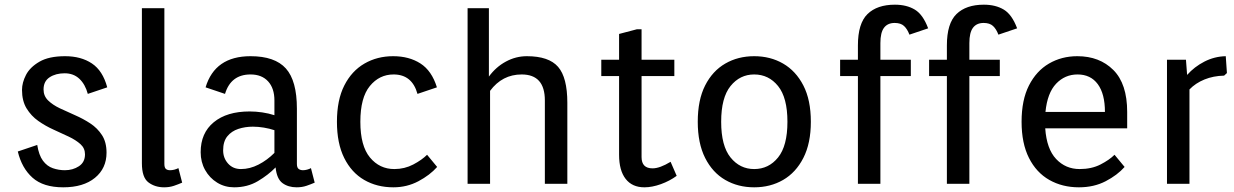

<svg xmlns="http://www.w3.org/2000/svg" viewBox="-20 -785 5269 820"><path d="M250 15Q165 15 119 -26Q73 -67 56 -138L139 -166Q146 -122 163.5 -98.5Q181 -75 206 -66.5Q231 -58 257 -58Q291 -58 317 -75Q343 -92 343 -126Q343 -152 323.5 -169.5Q304 -187 273.5 -201.5Q243 -216 208.5 -231.5Q174 -247 143.5 -268.5Q113 -290 93.5 -322Q74 -354 74 -401Q74 -432 91 -465Q108 -498 148.5 -521.5Q189 -545 258 -545Q326 -545 372.5 -514Q419 -483 438 -412L355 -384Q344 -425 319 -448.5Q294 -472 256 -472Q218 -472 192 -455Q166 -438 166 -403Q166 -375 185.5 -356Q205 -337 235.5 -322.5Q266 -308 300.5 -293Q335 -278 365.5 -258Q396 -238 415.5 -208Q435 -178 435 -133Q435 -66 385.5 -25.5Q336 15 250 15Z M681 15Q642 15 614 -6Q586 -27 586 -88V-750H682V-85Q682 -69 688.5 -63.5Q695 -58 706 -58Q724 -58 742 -67L758 -5Q742 2 723 8.5Q704 15 681 15Z M980 15Q940 15 907.5 -5Q875 -25 856 -59Q837 -93 837 -135Q837 -217 893 -263Q949 -309 1046 -309Q1073 -309 1100 -305Q1127 -301 1152 -293V-356Q1152 -408 1125 -437.5Q1098 -467 1050 -467Q966 -467 941 -384L858 -412Q898 -545 1050 -545Q1154 -545 1201 -492.5Q1248 -440 1248 -321V-85Q1248 -69 1255.5 -63.5Q1263 -58 1274 -58Q1282 -58 1291.5 -60.5Q1301 -63 1308 -67L1324 -5Q1308 2 1289 8.5Q1270 15 1247 15Q1211 15 1186.5 -3Q1162 -21 1157 -70Q1126 -38 1081.5 -11.5Q1037 15 980 15ZM1009 -63Q1047 -63 1084 -82Q1121 -101 1152 -132V-229Q1131 -236 1107 -240Q1083 -244 1060 -244Q1027 -244 998 -234.5Q969 -225 951 -203Q933 -181 933 -143Q933 -110 954 -86.5Q975 -63 1009 -63Z M1660 15Q1590 15 1535.5 -16.5Q1481 -48 1450 -110.5Q1419 -173 1419 -265Q1419 -358 1450.5 -420Q1482 -482 1536.5 -513.5Q1591 -545 1659 -545Q1727 -545 1775.5 -514Q1824 -483 1846 -412L1763 -384Q1740 -467 1661 -467Q1600 -467 1559.5 -417.5Q1519 -368 1519 -265Q1519 -162 1560 -112.5Q1601 -63 1664 -63Q1708 -63 1745 -82.5Q1782 -102 1804 -124L1847 -72Q1816 -37 1767 -11Q1718 15 1660 15Z M1977 0V-750H2068V-458Q2098 -499 2140.5 -522Q2183 -545 2230 -545Q2324 -545 2363.5 -499.5Q2403 -454 2403 -346V0H2307V-356Q2307 -467 2208 -467Q2125 -467 2073 -397V0Z M2732 15Q2680 15 2652 -21Q2624 -57 2624 -124V-460H2548V-530H2624V-640L2700 -660H2720V-530H2860V-460H2720V-114Q2720 -66 2767 -66Q2798 -66 2844 -94L2870 -34Q2840 -12 2802.5 1.5Q2765 15 2732 15Z M3201 15Q3132 15 3077.5 -16.5Q3023 -48 2991.5 -110.5Q2960 -173 2960 -265Q2960 -358 2991.5 -420Q3023 -482 3077.5 -513.5Q3132 -545 3201 -545Q3270 -545 3324.5 -513.5Q3379 -482 3411 -420Q3443 -358 3443 -265Q3443 -173 3411 -110.5Q3379 -48 3324.5 -16.5Q3270 15 3201 15ZM3201 -63Q3263 -63 3303 -112.5Q3343 -162 3343 -265Q3343 -368 3303 -417.5Q3263 -467 3201 -467Q3140 -467 3100 -417.5Q3060 -368 3060 -265Q3060 -162 3100 -112.5Q3140 -63 3201 -63Z M3644 0V-460H3568V-530H3644V-591Q3644 -685 3685 -725Q3726 -765 3802 -765Q3852 -765 3887 -744Q3922 -723 3944 -664L3864 -637Q3855 -661 3841 -674Q3827 -687 3801 -687Q3771 -687 3755.5 -666.5Q3740 -646 3740 -601V-530H3870V-460H3740V0Z M4024 0V-460H3948V-530H4024V-591Q4024 -685 4065 -725Q4106 -765 4182 -765Q4232 -765 4267 -744Q4302 -723 4324 -664L4244 -637Q4235 -661 4221 -674Q4207 -687 4181 -687Q4151 -687 4135.5 -666.5Q4120 -646 4120 -601V-530H4250V-460H4120V0Z M4588 15Q4517 15 4461.5 -16.5Q4406 -48 4374.5 -110.5Q4343 -173 4343 -265Q4343 -358 4374.5 -420Q4406 -482 4460 -513.5Q4514 -545 4581 -545Q4676 -545 4735 -486Q4794 -427 4794 -307V-237H4444Q4450 -149 4490.5 -106Q4531 -63 4591 -63Q4642 -63 4680 -82.5Q4718 -102 4740 -124L4783 -72Q4752 -37 4702 -11Q4652 15 4588 15ZM4445 -307H4699Q4699 -384 4668.5 -425.5Q4638 -467 4582 -467Q4528 -467 4490.5 -427.5Q4453 -388 4445 -307Z M4964 0V-530H5045L5050 -465Q5081 -500 5124 -522Q5167 -544 5215 -545L5220 -473L5208 -462Q5162 -461 5124 -445.5Q5086 -430 5060 -403V0Z"/></svg>

Font: Orienta
Style: Regular
Weight: 400
Designer: Eduardo Rodriguez Tunni
Foundry: Eduardo Rodriguez Tunni
Version: Version 1.002; ttfautohint (v1.8.4.7-5d5b);gftools[0.9.23]